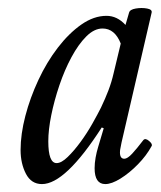

<svg xmlns="http://www.w3.org/2000/svg" viewBox="-20 -452 406 485"><path d="M86 13Q59 13 45.5 -13Q32 -39 32 -73Q32 -113 44 -159Q56 -205 77 -250Q98 -295 126 -331.5Q154 -368 185.5 -390Q217 -412 249 -412Q276 -412 297 -389L306 -420Q308 -428 323 -430.5Q338 -433 351.5 -430.5Q365 -428 363 -420L287 -92Q286 -85 284.5 -79Q283 -73 283 -67Q283 -51 294 -51Q302 -51 314 -64Q326 -77 342 -98Q347 -104 356.5 -96Q366 -88 363 -83Q350 -59 328.5 -37Q307 -15 284.5 -1Q262 13 246 13Q219 13 219 -27Q219 -40 221.5 -54Q224 -68 228 -81L242 -128L237 -130Q145 13 86 13ZM123 -40Q135 -40 151 -55.5Q167 -71 183.5 -93.5Q200 -116 213.5 -140Q227 -164 235 -180Q246 -203 254 -224Q262 -245 267 -267L285 -342Q270 -380 239 -380Q218 -380 198 -360Q178 -340 160.5 -307.5Q143 -275 130 -236.5Q117 -198 109.5 -161Q102 -124 102 -95Q102 -40 123 -40Z"/></svg>

Font: Junicode Two Beta Condensed
Style: Italic
Weight: 400
Width: 3
Italic angle: -9°
Version: Version 1.053; ttfautohint (v1.8.4)